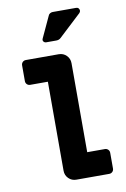

<svg xmlns="http://www.w3.org/2000/svg" viewBox="-87 -818 569 869"><g transform="rotate(-10 198.0 -383.0)"><path d="M142 -50V-459H61Q52 -459 46 -465Q40 -471 40 -480V-552Q40 -561 46 -567Q52 -573 61 -573H212Q233 -573 247.5 -558.5Q262 -544 262 -523V-114H343Q352 -114 358 -108Q364 -102 364 -93V-21Q364 -12 358 -6Q352 0 343 0H192Q171 0 156.5 -14.5Q142 -29 142 -50ZM153 -656 198 -753Q200 -759 206 -762.5Q212 -766 218 -766H326Q333 -766 337 -761.5Q341 -757 341 -751Q341 -745 336 -740L233 -644Q225 -636 212 -636H166Q158 -636 153.5 -642Q149 -648 153 -656Z"/></g></svg>

Font: Miriam Libre
Style: Bold
Weight: 700
Designer: Michal Sahar
Foundry: Hagilda
Version: Version 1.001